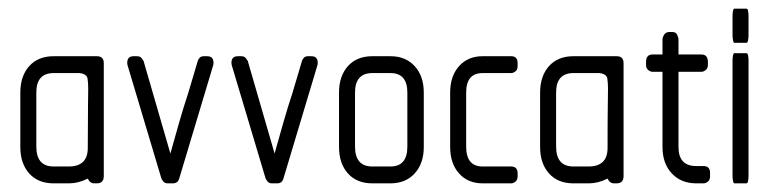

<svg xmlns="http://www.w3.org/2000/svg" viewBox="-20 -424 1788 444"><path d="M204 0H198Q188 0 183 -11Q161 0 140 0H104Q68 0 47.5 -23Q27 -46 27 -84V-210Q27 -248 47.5 -271Q68 -294 104 -294H204Q220 -294 220 -278V-17Q220 0 204 0ZM164 -255Q163 -255 154 -255Q145 -255 134 -255Q123 -255 114 -255Q105 -255 104 -255Q64 -255 64 -210V-85Q64 -39 104 -39H139Q183 -39 183 -82Q183 -148 183.5 -178Q184 -208 184 -219Q184 -231 182.5 -242Q181 -253 164 -255Z M395 -13Q392 0 380 0H368Q361 0 357.5 -4.5Q354 -9 353 -12L275 -273Q273 -281 276 -287.5Q279 -294 289 -294H297Q304 -294 307.5 -289.5Q311 -285 312 -283L374 -69Q384 -105 394.5 -141.5Q405 -178 415 -208L437 -282Q437 -284 440.5 -289Q444 -294 451 -294H459Q469 -294 472 -287.5Q475 -281 473 -273Z M636 -13Q633 0 621 0H609Q602 0 598.5 -4.5Q595 -9 594 -12L516 -273Q514 -281 517 -287.5Q520 -294 530 -294H538Q545 -294 548.5 -289.5Q552 -285 553 -283L615 -69Q625 -105 635.5 -141.5Q646 -178 656 -208L678 -282Q678 -284 681.5 -289Q685 -294 692 -294H700Q710 -294 713 -287.5Q716 -281 714 -273Z M883 0H841Q805 0 784.5 -23Q764 -46 764 -84V-210Q764 -248 784.5 -271Q805 -294 841 -294H883Q918 -294 939 -271Q960 -248 960 -210V-84Q960 -46 939 -23Q918 0 883 0ZM922 -210Q922 -255 883 -255H841Q801 -255 801 -210V-85Q801 -39 841 -39H883Q922 -39 922 -85Z M1162 0H1096Q1062 0 1041.5 -23Q1021 -46 1021 -84V-210Q1021 -248 1041.5 -271Q1062 -294 1096 -294H1162Q1177 -294 1177 -278V-271Q1177 -263 1172 -259Q1167 -255 1162 -255H1096Q1058 -255 1058 -210V-85Q1058 -39 1096 -39H1162Q1177 -39 1177 -23V-16Q1177 -8 1172 -4Q1167 0 1162 0Z M1406 0H1400Q1390 0 1385 -11Q1363 0 1342 0H1306Q1270 0 1249.5 -23Q1229 -46 1229 -84V-210Q1229 -248 1249.5 -271Q1270 -294 1306 -294H1406Q1422 -294 1422 -278V-17Q1422 0 1406 0ZM1366 -255Q1365 -255 1356 -255Q1347 -255 1336 -255Q1325 -255 1316 -255Q1307 -255 1306 -255Q1266 -255 1266 -210V-85Q1266 -39 1306 -39H1341Q1385 -39 1385 -82Q1385 -148 1385.5 -178Q1386 -208 1386 -219Q1386 -231 1384.5 -242Q1383 -253 1366 -255Z M1607 0H1590Q1555 0 1533.5 -23Q1512 -46 1512 -84V-258H1489Q1484 -258 1479 -262Q1474 -266 1474 -274V-281Q1474 -298 1489 -298H1512V-332Q1512 -338 1516 -344Q1520 -350 1528 -350H1535Q1543 -350 1546 -343.5Q1549 -337 1549 -332V-298H1602Q1617 -298 1617 -281V-274Q1617 -266 1612 -262Q1607 -258 1602 -258H1549V-84Q1549 -40 1590 -40H1607Q1622 -40 1622 -24V-16Q1622 -8 1617 -4Q1612 0 1607 0Z M1706 -325H1678Q1676 -325 1675 -331.5Q1674 -338 1674 -343V-387Q1674 -393 1675 -398.5Q1676 -404 1678 -404H1706Q1709 -404 1710 -398.5Q1711 -393 1711 -387V-343Q1711 -338 1710 -331.5Q1709 -325 1706 -325ZM1706 0H1678Q1676 0 1675 -6Q1674 -12 1674 -17V-284Q1674 -290 1675 -295.5Q1676 -301 1678 -301H1706Q1709 -301 1710 -295.5Q1711 -290 1711 -284V-17Q1711 -12 1710 -6Q1709 0 1706 0Z"/></svg>

Font: Chathura
Style: Bold
Weight: 700
Designer: Appaji Ambarisha Darbha
Foundry: Aditya Fonts
Version: Version 1.001 2016